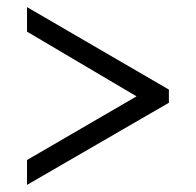

<svg xmlns="http://www.w3.org/2000/svg" viewBox="-20 -628 551 540"><path d="M56 -108 455 -339V-376L56 -608V-539L364 -357L56 -178Z"/></svg>

Font: Noto Serif Myanmar SemiCondensed Medium
Style: Regular
Weight: 500
Width: 4
Designer: Ben Mitchell and the Monotype Design Team
Foundry: Monotype Imaging Inc.
Version: Version 2.106